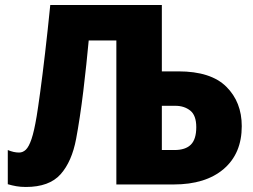

<svg xmlns="http://www.w3.org/2000/svg" viewBox="-20 -734 1008 764"><path d="M83 10Q62 10 45 7Q28 4 11 -1V-137Q23 -132 34 -129.5Q45 -127 56 -127Q71 -127 83 -138.5Q95 -150 105.5 -181Q116 -212 126 -272Q131 -302 140 -368Q149 -434 159.5 -524Q170 -614 180 -714H624V-450H690Q819 -450 880.5 -389Q942 -328 942 -232Q942 -123 870 -61.5Q798 0 671 0H443V-573H333Q329 -530 323.5 -477.5Q318 -425 311.5 -371.5Q305 -318 297.5 -268.5Q290 -219 283 -182Q266 -91 221 -40.5Q176 10 83 10ZM624 -137H674Q718 -137 739.5 -158.5Q761 -180 761 -228Q761 -275 737 -294Q713 -313 678 -313H624Z"/></svg>

Font: Noto Sans Disp ExtBd
Style: Regular
Weight: 800
Designer: Monotype Design Team
Foundry: Monotype Imaging Inc.
Version: Version 2.000;GOOG;noto-source:20170915:90ef993387c0; ttfaut